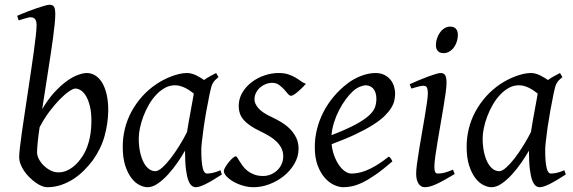

<svg xmlns="http://www.w3.org/2000/svg" viewBox="-20 -762 2394 802"><path d="M294.9 -392.1Q285.6 -392.1 268.1 -380.1Q250.5 -368.2 229.2 -346.4Q208 -324.7 185.8 -295.2Q163.6 -265.6 145.5 -230.5Q140.1 -195.3 137.5 -167.7Q134.8 -140.1 134.8 -125Q134.8 -112.3 142.3 -97.7Q149.9 -83 162.6 -70.6Q175.3 -58.1 191.2 -50Q207 -42 224.1 -42Q241.7 -42 256.8 -48.3Q272 -54.7 284.9 -64.7Q297.9 -74.7 308.1 -87.2Q318.4 -99.6 326.2 -111.8Q337.4 -129.4 344.2 -148.4Q351.1 -167.5 355 -186.5Q358.9 -205.6 360.4 -223.9Q361.8 -242.2 361.8 -258.8Q361.8 -292.5 355.7 -317.6Q349.6 -342.8 340.1 -359.4Q330.6 -376 318.6 -384Q306.6 -392.1 294.9 -392.1ZM432.1 -297.9Q431.2 -246.1 416.7 -193.6Q402.3 -141.1 367.2 -91.8Q350.6 -69.8 330.3 -49.6Q310.1 -29.3 286.1 -13.9Q262.2 1.5 234.9 10.7Q207.5 20 176.8 20Q166.5 20 154.1 14.9Q141.6 9.8 128.7 0.5Q115.7 -8.8 103.3 -21Q90.8 -33.2 81.3 -47.1Q71.8 -61 65.9 -76.2Q60.1 -91.3 60.1 -106Q60.1 -118.7 63.2 -146Q66.4 -173.3 71.5 -210Q76.7 -246.6 83.3 -289.6Q89.8 -332.5 96.4 -377.2Q103 -421.9 109.6 -465.6Q116.2 -509.3 121.3 -546.9Q126.5 -584.5 129.6 -613.3Q132.8 -642.1 132.8 -657.2Q132.8 -668.5 130.4 -675Q127.9 -681.6 124 -684.8Q120.1 -688 115.7 -689Q111.3 -689.9 106.9 -689.9Q102.5 -689.9 94.5 -687.7Q86.4 -685.5 78.1 -683.1Q68.8 -680.2 58.1 -676.8L51.8 -695.8Q72.3 -705.1 93.8 -713.4Q115.2 -721.7 134 -728Q152.8 -734.4 167 -738.3Q181.2 -742.2 187 -742.2Q200.7 -742.2 205.8 -733.4Q210.9 -724.6 210.9 -702.1Q210.9 -687 208.5 -662.4Q206.1 -637.7 201.9 -606.2Q197.8 -574.7 192.1 -537.8Q186.5 -501 180.4 -461.9Q174.3 -422.9 168.2 -383.1Q162.1 -343.3 156.2 -306.2Q181.2 -348.1 207.8 -377Q234.4 -405.8 259.3 -423.6Q284.2 -441.4 305.9 -449.2Q327.6 -457 342.8 -457Q361.8 -457 378.4 -446.5Q395 -436 407 -416Q418.9 -396 425.8 -366.2Q432.6 -336.4 432.1 -297.9Z M761.2 -210.4Q764.6 -232.4 768.8 -256.1Q772.9 -279.8 777.1 -301.8Q781.2 -323.7 784.4 -342Q787.6 -360.4 789.6 -371.1Q782.2 -377 773.4 -383.1Q764.6 -389.2 754.6 -394.3Q744.6 -399.4 733.6 -402.6Q722.7 -405.8 710.9 -405.8Q688.5 -405.8 668.7 -394.8Q648.9 -383.8 632.1 -365.7Q615.2 -347.7 601.8 -324.5Q588.4 -301.3 579.1 -276.6Q569.8 -252 564.7 -228Q559.6 -204.1 559.6 -185.1Q559.6 -153.3 564.9 -127.9Q570.3 -102.5 579.6 -84.5Q588.9 -66.4 601.6 -56.6Q614.3 -46.9 628.9 -46.9Q640.6 -46.9 657.5 -61.8Q674.3 -76.7 692.6 -100.3Q710.9 -124 729 -153.1Q747.1 -182.1 761.2 -210.4ZM906.7 -33.2Q864.3 -5.4 838.1 7.3Q812 20 797.9 20Q789.1 20 781 13.9Q772.9 7.8 766.6 -9Q760.3 -25.9 756.6 -55.7Q752.9 -85.4 752.9 -132.8Q740.2 -110.4 721.9 -83.7Q703.6 -57.1 682.6 -33.9Q661.6 -10.7 639.4 4.6Q617.2 20 596.7 20Q580.6 20 562.3 10.7Q543.9 1.5 528.6 -18.8Q513.2 -39.1 502.9 -71Q492.7 -103 492.7 -148.9Q492.7 -187.5 501.7 -224.4Q510.7 -261.2 528.8 -294.9Q546.9 -328.6 573 -358.2Q599.1 -387.7 633.8 -411.1Q647 -419.9 662.8 -428.2Q678.7 -436.5 695.6 -442.9Q712.4 -449.2 729 -453.1Q745.6 -457 760.7 -457Q771 -457 780.8 -454.3Q790.5 -451.7 799.6 -447.3Q808.6 -442.9 816.9 -437.7Q825.2 -432.6 832.5 -427.7Q843.8 -436 856.4 -443.1Q869.1 -450.2 882.8 -457L892.6 -439.9Q884.3 -433.1 878.9 -427.7Q873.5 -422.4 869.4 -415.3Q865.2 -408.2 862.3 -397.9Q859.4 -387.7 856 -371.1Q848.6 -335.9 842 -299.1Q835.4 -262.2 830.8 -229.5Q826.2 -196.8 823.5 -171.9Q820.8 -147 820.8 -136.2Q820.8 -108.4 822.5 -89.4Q824.2 -70.3 827.1 -58.8Q830.1 -47.4 834.5 -42.2Q838.9 -37.1 844.7 -37.1Q854.5 -37.1 867.9 -39.8Q881.3 -42.5 900.9 -50.8Z M1257.8 -412.1Q1248 -400.9 1238.5 -391.8Q1229 -382.8 1220.7 -376Q1212.4 -369.1 1205.8 -365.5Q1199.2 -361.8 1195.8 -361.8Q1189.5 -361.8 1182.4 -370.4Q1175.3 -378.9 1166.3 -388.9Q1157.2 -398.9 1145.3 -407.5Q1133.3 -416 1117.2 -416Q1103.5 -416 1090.3 -410.9Q1077.1 -405.8 1066.7 -396.7Q1056.2 -387.7 1049.6 -374.8Q1043 -361.8 1043 -346.2Q1043 -329.1 1059.3 -310.1Q1075.7 -291 1115.2 -272.9Q1135.3 -263.7 1155.3 -251.5Q1175.3 -239.3 1191.2 -223.4Q1207 -207.5 1217 -187.3Q1227.1 -167 1227.1 -141.1Q1227.1 -107.4 1209.7 -77.9Q1192.4 -48.3 1165.3 -26.6Q1138.2 -4.9 1105 7.6Q1071.8 20 1040 20Q1017.1 20 994.6 13.4Q972.2 6.8 954.6 -3.4Q937 -13.7 926 -25.6Q915 -37.6 915 -47.9Q915 -53.2 920.9 -63.5Q926.8 -73.7 934.8 -83.7Q942.9 -93.8 951.2 -101.3Q959.5 -108.9 964.8 -108.9Q968.3 -108.9 971.9 -102.8Q975.6 -96.7 981.2 -87.6Q986.8 -78.6 994.6 -67.9Q1002.4 -57.1 1014.2 -48.1Q1025.9 -39.1 1041.7 -33Q1057.6 -26.9 1079.1 -26.9Q1096.2 -26.9 1111.6 -33.4Q1127 -40 1138.4 -51Q1149.9 -62 1156.5 -76.9Q1163.1 -91.8 1163.1 -108.9Q1163.1 -127.9 1155.3 -143.3Q1147.5 -158.7 1134.5 -171.1Q1121.6 -183.6 1104.5 -193.8Q1087.4 -204.1 1068.8 -212.9Q1043 -225.1 1025.4 -237.3Q1007.8 -249.5 997.1 -262.2Q986.3 -274.9 981.7 -289.1Q977.1 -303.2 977.1 -318.8Q977.1 -349.6 992.2 -375Q1007.3 -400.4 1031.2 -418.7Q1055.2 -437 1084.7 -447Q1114.3 -457 1143.1 -457Q1168 -457 1185.1 -451.2Q1202.1 -445.3 1215.1 -437.5Q1228 -429.7 1237.8 -422.4Q1247.6 -415 1257.8 -412.1Z M1455.1 -381.8Q1439 -367.2 1423.6 -346.2Q1408.2 -325.2 1395.8 -300.8Q1383.3 -276.4 1375 -249.8Q1366.7 -223.1 1364.7 -197.3Q1428.7 -222.2 1466.1 -242.4Q1503.4 -262.7 1522.5 -280.8Q1541.5 -298.8 1546.9 -315.4Q1552.2 -332 1552.2 -349.1Q1552.2 -364.3 1548.3 -375.2Q1544.4 -386.2 1538.1 -392.8Q1531.7 -399.4 1523.7 -402.6Q1515.6 -405.8 1507.3 -405.8Q1499.5 -405.8 1484.4 -400.1Q1469.2 -394.5 1455.1 -381.8ZM1630.4 -371.1Q1630.4 -357.4 1627.2 -342.3Q1624 -327.1 1614 -311Q1604 -294.9 1586.2 -277.3Q1568.4 -259.8 1538.8 -241Q1509.3 -222.2 1466.8 -201.9Q1424.3 -181.6 1365.2 -159.7Q1368.2 -132.3 1376.7 -109.9Q1385.3 -87.4 1396.7 -71.3Q1408.2 -55.2 1421.6 -46.1Q1435.1 -37.1 1448.2 -37.1Q1458.5 -37.1 1473.1 -39.3Q1487.8 -41.5 1507.1 -48.8Q1526.4 -56.2 1550.5 -70.3Q1574.7 -84.5 1604 -107.9Q1609.4 -105 1613.5 -98.4Q1617.7 -91.8 1619.1 -87.9Q1579.1 -53.2 1548.3 -32Q1517.6 -10.7 1493.4 0.7Q1469.2 12.2 1450 16.1Q1430.7 20 1413.1 20Q1397 20 1376.5 11Q1356 2 1337.9 -17.8Q1319.8 -37.6 1307.4 -69.6Q1294.9 -101.6 1294.9 -147.9Q1294.9 -186 1304.2 -222.9Q1313.5 -259.8 1330.8 -293.7Q1348.1 -327.6 1373.5 -357.9Q1398.9 -388.2 1431.2 -413.1Q1442.4 -421.9 1456.5 -429.9Q1470.7 -438 1486.1 -444.1Q1501.5 -450.2 1517.3 -453.6Q1533.2 -457 1548.3 -457Q1569.3 -457 1584.7 -449.5Q1600.1 -441.9 1610.4 -429.7Q1620.6 -417.5 1625.5 -402.1Q1630.4 -386.7 1630.4 -371.1Z M1879.4 -35.2Q1856.4 -21.5 1838.1 -11.2Q1819.8 -1 1804.7 6.1Q1789.6 13.2 1777.3 16.6Q1765.1 20 1754.4 20Q1737.8 20 1728 4.6Q1718.3 -10.7 1718.3 -37.1Q1718.3 -51.8 1721.9 -78.9Q1725.6 -106 1731 -138.9Q1736.3 -171.9 1742.7 -207.8Q1749 -243.7 1754.4 -276.1Q1759.8 -308.6 1763.4 -333.7Q1767.1 -358.9 1767.1 -371.1Q1767.1 -382.3 1765.6 -388.9Q1764.2 -395.5 1761.7 -398.7Q1759.3 -401.9 1755.4 -402.8Q1751.5 -403.8 1747.1 -403.8Q1743.2 -403.8 1735.1 -402.1Q1727.1 -400.4 1718.8 -397.9Q1709.5 -395.5 1698.2 -392.1L1691.4 -410.2Q1711.9 -419.4 1732.2 -428Q1752.4 -436.5 1770 -442.9Q1787.6 -449.2 1800.8 -453.1Q1814 -457 1820.3 -457Q1834 -457 1839.6 -447.8Q1845.2 -438.5 1845.2 -416Q1845.2 -401.9 1841.6 -374.3Q1837.9 -346.7 1832 -312.5Q1826.2 -278.3 1819.8 -241Q1813.5 -203.6 1807.6 -169.4Q1801.8 -135.3 1798.1 -107.7Q1794.4 -80.1 1794.4 -65.9Q1794.4 -50.8 1797.6 -43.9Q1800.8 -37.1 1809.1 -37.1Q1824.2 -37.1 1838.1 -41Q1852.1 -44.9 1872.1 -53.2ZM1892.6 -616.2Q1892.6 -602.5 1888.4 -589.1Q1884.3 -575.7 1876.5 -564.7Q1868.7 -553.7 1857.4 -546.9Q1846.2 -540 1832.5 -540Q1817.4 -540 1809.1 -548.8Q1800.8 -557.6 1800.8 -574.2Q1800.8 -587.4 1805.2 -600.8Q1809.6 -614.3 1817.4 -625.5Q1825.2 -636.7 1836.2 -643.8Q1847.2 -650.9 1860.8 -650.9Q1876 -650.9 1884.3 -641.8Q1892.6 -632.8 1892.6 -616.2Z M2197.8 -210.4Q2201.2 -232.4 2205.3 -256.1Q2209.5 -279.8 2213.6 -301.8Q2217.8 -323.7 2220.9 -342Q2224.1 -360.4 2226.1 -371.1Q2218.8 -377 2210 -383.1Q2201.2 -389.2 2191.2 -394.3Q2181.2 -399.4 2170.2 -402.6Q2159.2 -405.8 2147.5 -405.8Q2125 -405.8 2105.2 -394.8Q2085.4 -383.8 2068.6 -365.7Q2051.8 -347.7 2038.3 -324.5Q2024.9 -301.3 2015.6 -276.6Q2006.3 -252 2001.2 -228Q1996.1 -204.1 1996.1 -185.1Q1996.1 -153.3 2001.5 -127.9Q2006.8 -102.5 2016.1 -84.5Q2025.4 -66.4 2038.1 -56.6Q2050.8 -46.9 2065.4 -46.9Q2077.1 -46.9 2094 -61.8Q2110.8 -76.7 2129.2 -100.3Q2147.5 -124 2165.5 -153.1Q2183.6 -182.1 2197.8 -210.4ZM2343.3 -33.2Q2300.8 -5.4 2274.7 7.3Q2248.5 20 2234.4 20Q2225.6 20 2217.5 13.9Q2209.5 7.8 2203.1 -9Q2196.8 -25.9 2193.1 -55.7Q2189.5 -85.4 2189.5 -132.8Q2176.8 -110.4 2158.4 -83.7Q2140.1 -57.1 2119.1 -33.9Q2098.1 -10.7 2075.9 4.6Q2053.7 20 2033.2 20Q2017.1 20 1998.8 10.7Q1980.5 1.5 1965.1 -18.8Q1949.7 -39.1 1939.5 -71Q1929.2 -103 1929.2 -148.9Q1929.2 -187.5 1938.2 -224.4Q1947.3 -261.2 1965.3 -294.9Q1983.4 -328.6 2009.5 -358.2Q2035.6 -387.7 2070.3 -411.1Q2083.5 -419.9 2099.4 -428.2Q2115.2 -436.5 2132.1 -442.9Q2148.9 -449.2 2165.5 -453.1Q2182.1 -457 2197.3 -457Q2207.5 -457 2217.3 -454.3Q2227.1 -451.7 2236.1 -447.3Q2245.1 -442.9 2253.4 -437.7Q2261.7 -432.6 2269 -427.7Q2280.3 -436 2293 -443.1Q2305.7 -450.2 2319.3 -457L2329.1 -439.9Q2320.8 -433.1 2315.4 -427.7Q2310.1 -422.4 2305.9 -415.3Q2301.8 -408.2 2298.8 -397.9Q2295.9 -387.7 2292.5 -371.1Q2285.2 -335.9 2278.6 -299.1Q2272 -262.2 2267.3 -229.5Q2262.7 -196.8 2260 -171.9Q2257.3 -147 2257.3 -136.2Q2257.3 -108.4 2259 -89.4Q2260.7 -70.3 2263.7 -58.8Q2266.6 -47.4 2271 -42.2Q2275.4 -37.1 2281.2 -37.1Q2291 -37.1 2304.4 -39.8Q2317.9 -42.5 2337.4 -50.8Z"/></svg>

Font: Gentium Plus Viet
Style: Italic
Weight: 400
Italic angle: -8°
Designer: J. Victor Gaultney, Annie Olsen, Iska Routamaa, Becca Hirsbrunner
Foundry: SIL International
Version: Version 5.000